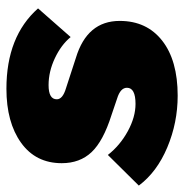

<svg xmlns="http://www.w3.org/2000/svg" viewBox="-26 -542 560 583"><g transform="rotate(-90 253.5 -250.0)"><path d="M-18 -108 75 -202Q104 -165 147 -141.5Q190 -118 230 -118Q279 -118 279 -144Q279 -164 246 -174L196 -191Q117 -216 83.5 -251.5Q50 -287 50 -342Q50 -421 112 -465.5Q174 -510 276 -510Q435 -510 520 -414L433 -315Q409 -344 368.5 -363Q328 -382 287 -382Q244 -382 244 -357Q244 -339 278 -329L370 -299Q482 -265 482 -166Q482 -84 422 -37Q362 10 255 10Q173 10 98 -21.5Q23 -53 -18 -108Z"/></g></svg>

Font: Elaine Sans ExtraBold
Style: Italic
Weight: 800
Italic angle: -13°
Designer: Wei Huang
Foundry: Wei Huang
Version: Version 2.001;December 24, 2019;FontCreator 12.0.0.2547 64-b